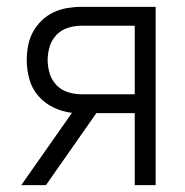

<svg xmlns="http://www.w3.org/2000/svg" viewBox="-20 -540 540 560"><path d="M42 0 190 -211Q162 -214 136 -226.5Q110 -239 91.5 -260.5Q73 -282 65.5 -309.5Q58 -337 58 -365Q58 -386 62 -407Q66 -428 76 -446.5Q86 -465 101.5 -480Q117 -495 136 -504Q155 -513 176 -516.5Q197 -520 218 -520H434V0H373V-210H261L114 0ZM373 -265V-465H218Q198 -465 178.5 -459Q159 -453 145 -438.5Q131 -424 125 -404.5Q119 -385 119 -365Q119 -345 125 -325.5Q131 -306 145 -291.5Q159 -277 178.5 -271Q198 -265 218 -265Z"/></svg>

Font: Iosevka Fixed SS04 Light
Style: Regular
Weight: 300
Monospace: yes
Designer: Belleve Invis
Foundry: Belleve Invis
Version: Version 32.5.0